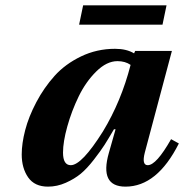

<svg xmlns="http://www.w3.org/2000/svg" viewBox="-20 -684 687 716"><path d="M275 -592 290 -664H601L586 -592ZM61 -108Q61 -149 74 -199Q87 -249 115.5 -303Q144 -357 183.5 -401Q223 -445 282 -473.5Q341 -502 409 -502Q452 -502 480 -485L484 -494H621L520 -115Q508 -68 531 -68Q563 -68 618 -165L647 -149Q566 12 448 12Q350 12 386 -114L411 -202H405Q384 -166 370 -144Q356 -122 330 -88.5Q304 -55 281 -36Q258 -17 225.5 -2.5Q193 12 159 12Q109 12 85 -22.5Q61 -57 61 -108ZM215 -115Q215 -68 244 -68Q285 -68 364 -194Q432 -306 467 -442Q447 -456 418 -456Q378 -456 339 -417.5Q300 -379 273.5 -324.5Q247 -270 231 -212.5Q215 -155 215 -115Z"/></svg>

Font: Lingua Franca
Style: Bold Italic
Weight: 700
Italic angle: -13°
Version: Version 1.19